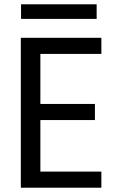

<svg xmlns="http://www.w3.org/2000/svg" viewBox="-20 -874 553 894"><path d="M168 -623V-390H422V-315H168V-75H452V0H77V-698H452V-623ZM430 -854V-786H78V-854Z"/></svg>

Font: A Bank Premium Regular
Style: Regular
Weight: 400
Designer: Ninad Kale (Devanagari), Jonny Pinhorn (Latin), Htun Naung (Myanmar)
Foundry: Indian Type Foundry
Version: 4.004